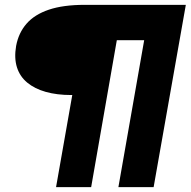

<svg xmlns="http://www.w3.org/2000/svg" viewBox="-20 -695 788 793"><path d="M211.5 78H356.5L462.5 -529H575.5L469 78H614.5L747.5 -675H330Q241 -675 181.8 -655Q122.5 -635 89.5 -597Q56.5 -559 46.5 -505Q38 -455 50 -417Q62 -379 92.5 -353.8Q123 -328.5 169 -315.5Q215 -302.5 274.5 -302.5H278.5Z"/></svg>

Font: Anybody Black
Style: Italic
Weight: 900
Italic angle: -10°
Designer: Tyler Finck
Foundry: Etcetera Type Company
Version: Version 1.113;gftools[0.9.25]